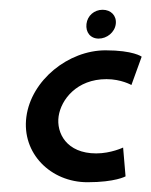

<svg xmlns="http://www.w3.org/2000/svg" viewBox="-20 -369 310 393"><path d="M237 -8 232 -67C232 -67 207 -55 177 -55C116 -55 95 -97 100 -131C105 -165 137 -207 198 -207C228 -207 249 -195 249 -195L270 -253C270 -253 253 -266 196 -266C120 -266 44 -205 34 -130C24 -55 84 4 159 4C216 4 237 -8 237 -8ZM190 -349C173 -349 159 -337 157 -320C155 -303 165 -290 182 -290C199 -290 215 -303 217 -320C219 -337 207 -349 190 -349Z"/></svg>

Font: Hussar Tani
Style: DwaKurs
Weight: 700
Foundry: Cannot Into Space Fonts
Version: Version 0.92